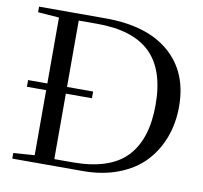

<svg xmlns="http://www.w3.org/2000/svg" viewBox="-75 -744 872 825"><g transform="rotate(10 361.0 -331.5)"><path d="M30.3 0V-24.4L122.6 -31.2V-314.9H38.6V-344.2H122.6V-631.8L30.3 -638.7V-663.1H321.3Q501 -663.1 599.1 -578.9Q697.3 -494.6 697.3 -344.7Q697.3 -271 673.6 -208.3Q649.9 -145.5 605.5 -99.1Q561 -52.7 492.4 -26.4Q423.8 0 337.9 0ZM208.5 -29.3H287.6Q449.2 -29.3 522.9 -106Q596.7 -182.6 596.7 -333.5Q596.7 -487.3 520.8 -560.5Q444.8 -633.8 291 -633.8H208.5V-344.2H322.3V-314.9H208.5Z"/></g></svg>

Font: Elstob 18pt
Style: Regular
Weight: 400
Designer: Peter S. Baker
Version: Version 1.015